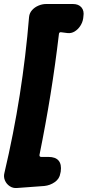

<svg xmlns="http://www.w3.org/2000/svg" viewBox="-36 -807 437 958"><path d="M49 131Q29 133 12.5 122Q-4 111 -11.5 93Q-19 75 -14 56Q32 -139 62.5 -333Q93 -527 109 -722Q111 -742 124 -756.5Q137 -771 156 -779Q175 -787 194 -787H328Q356 -787 370.5 -770Q385 -753 380 -724L379 -715Q376 -695 364.5 -677.5Q353 -660 336.5 -650Q320 -640 301 -642L270 -646Q259 -648 258 -637Q240 -484 216 -335.5Q192 -187 161 -34Q160 -24 170 -24H206Q241 -24 256.5 -5.5Q272 13 267 49L265 58Q261 85 237.5 101.5Q214 118 185 121Z"/></svg>

Font: Winky Sans
Style: Bold Italic
Weight: 700
Italic angle: -8.97852°
Designer: Simon Atzbach
Foundry: typofactur
Version: Version 1.205